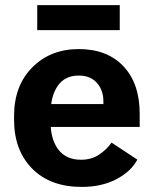

<svg xmlns="http://www.w3.org/2000/svg" viewBox="-20 -724 601 759"><path d="M35.6 -250Q35.6 -130.4 106.9 -57.7Q178.2 14.9 303.2 14.9Q382.1 14.9 440.3 -15.7Q498.5 -46.4 522.9 -93L421.1 -160.2Q402.3 -133.5 372.1 -113Q341.8 -92.5 300.5 -92.5Q241 -92.5 210.4 -133.1Q179.9 -173.6 179.9 -242.4V-273.4Q179.9 -344 208.3 -384.6Q236.6 -425.3 291 -425.3Q337.9 -425.3 363.4 -395.9Q388.9 -366.5 388.7 -323.7V-312.5H134.5V-222.2H532.2V-274.2Q532.2 -394 468 -462Q403.8 -530 291.3 -530Q179.4 -530 107.5 -457.5Q35.6 -385 35.6 -265.6ZM453.4 -703.6H127.2V-605H453.4Z"/></svg>

Font: Roboto Flex
Style: Regular
Weight: 400
Designer: Berlow after Robertson
Foundry: Google
Version: Version 3.200;gftools[0.9.32]